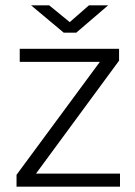

<svg xmlns="http://www.w3.org/2000/svg" viewBox="-20 -700 507 720"><path d="M42 0V-44.5L354.5 -468H54V-517H426.5V-472.5L115 -49H430V0ZM219 -577.5 96.5 -680H164.5L241.5 -617L313.5 -680H385.5L266 -577.5Z"/></svg>

Font: Public Sans ExtraLight
Style: Regular
Weight: 250
Designer: The Public Sans Project Authors: Dan O. Williams and USWDS (Libre Franklin designed by Pablo Impallari and Rodrigo Fuenz
Version: Version 1.007